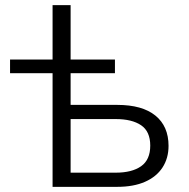

<svg xmlns="http://www.w3.org/2000/svg" viewBox="-20 -725 735 745"><path d="M184 0V-441H19V-494H184V-705H254V-494H426V-441H254V-318H435Q532 -318 583 -276.5Q634 -235 634 -159Q634 -111 610.5 -75Q587 -39 542.5 -19.5Q498 0 435 0ZM254 -55H429Q492 -55 527.5 -80Q563 -105 563 -160Q563 -215 527.5 -239Q492 -263 429 -263H254Z"/></svg>

Font: Nunito Sans 7pt Light
Style: Regular
Weight: 300
Designer: Vernon Adams
Foundry: Vernon Adams
Version: Version 3.101;gftools[0.9.27]